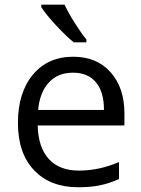

<svg xmlns="http://www.w3.org/2000/svg" viewBox="-20 -786 601 816"><path d="M312 9.8Q193.4 9.8 124.8 -62.5Q56.2 -134.8 56.2 -263.2Q56.2 -392.6 119.9 -468.8Q183.6 -544.9 291 -544.9Q391.6 -544.9 450.2 -478.8Q508.8 -412.6 508.8 -304.2V-252.9H140.1Q142.6 -158.7 187.7 -109.9Q232.9 -61 314.9 -61Q401.4 -61 485.8 -97.2V-24.9Q442.9 -6.3 404.5 1.7Q366.2 9.8 312 9.8ZM290 -477.1Q225.6 -477.1 187.3 -435.1Q148.9 -393.1 142.1 -318.8H421.9Q421.9 -395.5 387.7 -436.3Q353.5 -477.1 290 -477.1ZM347.2 -606H293.5Q261.7 -631.3 218.3 -678.2Q174.8 -725.1 155.3 -755.9V-766.1H254.4Q270 -732.4 297.9 -688.2Q325.7 -644 347.2 -618.2Z"/></svg>

Font: QFn1     
Style: Regular
Weight: 400
Foundry: Ascender Corporation
Version: Version 1.10